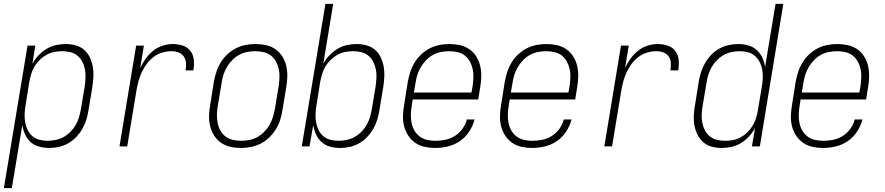

<svg xmlns="http://www.w3.org/2000/svg" viewBox="-43 -755 4563 990"><path d="M-23 215 99 -520H139L124 -426Q136 -449 155 -469Q174 -489 197 -503Q220 -517 245.5 -522.5Q271 -528 296 -528Q322 -528 347.5 -521Q373 -514 391.5 -497.5Q410 -481 420.5 -458.5Q431 -436 435.5 -410.5Q440 -385 438.5 -358Q437 -331 433 -305L413 -185Q409 -160 401.5 -136Q394 -112 381 -89.5Q368 -67 349 -47.5Q330 -28 307.5 -15.5Q285 -3 260 2.5Q235 8 210 8Q184 8 158.5 1Q133 -6 115 -22.5Q97 -39 86.5 -62Q76 -85 72 -110L18 215ZM203 -29Q223 -29 244.5 -33.5Q266 -38 285 -48.5Q304 -59 320 -75Q336 -91 347 -110Q358 -129 364 -149.5Q370 -170 374 -191L394 -311Q397 -333 398 -354.5Q399 -376 395 -397Q391 -418 381.5 -436.5Q372 -455 356.5 -468Q341 -481 320 -486Q299 -491 277 -491Q257 -491 236.5 -487Q216 -483 197 -472.5Q178 -462 162 -446.5Q146 -431 135 -412.5Q124 -394 118 -373.5Q112 -353 108 -333L89 -213Q85 -191 84 -169Q83 -147 86.5 -126Q90 -105 99 -86Q108 -67 123.5 -53.5Q139 -40 160 -34.5Q181 -29 203 -29Z M573 0 659 -520H699L680 -405Q692 -430 708.5 -453Q725 -476 747 -493.5Q769 -511 795.5 -519.5Q822 -528 848 -528Q874 -528 899 -520Q924 -512 939 -492Q954 -472 956.5 -445.5Q959 -419 954 -392H914Q917 -411 916 -430Q915 -449 905 -463.5Q895 -478 878 -484.5Q861 -491 841 -491Q818 -491 794 -484Q770 -477 750 -462Q730 -447 714.5 -426.5Q699 -406 688.5 -383.5Q678 -361 671.5 -337.5Q665 -314 661 -291L613 0Z M1200 8Q1171 8 1144.5 2Q1118 -4 1096.5 -19Q1075 -34 1061 -56.5Q1047 -79 1040.5 -105Q1034 -131 1035 -159Q1036 -187 1041 -215L1060 -335Q1065 -361 1073 -385.5Q1081 -410 1095 -433Q1109 -456 1129.5 -475Q1150 -494 1173.5 -506Q1197 -518 1223 -523Q1249 -528 1274 -528Q1302 -528 1329 -522Q1356 -516 1377.5 -501Q1399 -486 1413 -463.5Q1427 -441 1433 -415Q1439 -389 1438.5 -361Q1438 -333 1433 -305L1413 -185Q1409 -159 1401 -134.5Q1393 -110 1378.5 -87Q1364 -64 1344 -45Q1324 -26 1300 -14Q1276 -2 1250.5 3Q1225 8 1200 8ZM1200 -29Q1221 -29 1242 -33Q1263 -37 1282.5 -47.5Q1302 -58 1318.5 -74.5Q1335 -91 1346 -110Q1357 -129 1363.5 -149.5Q1370 -170 1374 -191L1394 -311Q1397 -333 1398 -355Q1399 -377 1394.5 -398Q1390 -419 1380 -437.5Q1370 -456 1354 -468.5Q1338 -481 1317 -486Q1296 -491 1273 -491Q1253 -491 1231.5 -487Q1210 -483 1190.5 -472.5Q1171 -462 1155 -445.5Q1139 -429 1127.5 -410Q1116 -391 1109.5 -370.5Q1103 -350 1100 -329L1080 -209Q1076 -187 1075.5 -165Q1075 -143 1079 -122Q1083 -101 1093 -82.5Q1103 -64 1119.5 -51.5Q1136 -39 1157 -34Q1178 -29 1200 -29Z M1710 8Q1684 8 1658.5 1Q1633 -6 1615 -22.5Q1597 -39 1586.5 -62Q1576 -85 1572 -110L1553 0H1513L1635 -735H1675L1624 -426Q1636 -449 1655 -469Q1674 -489 1697 -503Q1720 -517 1745.5 -522.5Q1771 -528 1796 -528Q1822 -528 1847.5 -521Q1873 -514 1891.5 -497.5Q1910 -481 1920.5 -458.5Q1931 -436 1935.5 -410.5Q1940 -385 1938.5 -358Q1937 -331 1933 -305L1913 -185Q1909 -160 1901.5 -136Q1894 -112 1881 -89.5Q1868 -67 1849 -47.5Q1830 -28 1807.5 -15.5Q1785 -3 1760 2.5Q1735 8 1710 8ZM1703 -29Q1723 -29 1744.5 -33.5Q1766 -38 1785 -48.5Q1804 -59 1820 -75Q1836 -91 1847 -110Q1858 -129 1864 -149.5Q1870 -170 1874 -191L1894 -311Q1897 -333 1898 -354.5Q1899 -376 1895 -397Q1891 -418 1881.5 -436.5Q1872 -455 1856.5 -468Q1841 -481 1820 -486Q1799 -491 1777 -491Q1757 -491 1736.5 -487Q1716 -483 1697 -472.5Q1678 -462 1662 -446.5Q1646 -431 1635 -412.5Q1624 -394 1618 -373.5Q1612 -353 1608 -333L1589 -213Q1585 -191 1584 -169Q1583 -147 1586.5 -126Q1590 -105 1599 -86Q1608 -67 1623.5 -53.5Q1639 -40 1660 -34.5Q1681 -29 1703 -29Z M2201 8Q2173 8 2146 2Q2119 -4 2097.5 -19Q2076 -34 2061.5 -56.5Q2047 -79 2040.5 -105Q2034 -131 2035 -159Q2036 -187 2041 -215L2060 -335Q2065 -361 2073 -385.5Q2081 -410 2095 -433Q2109 -456 2129.5 -475Q2150 -494 2173.5 -506Q2197 -518 2223 -523Q2249 -528 2274 -528Q2302 -528 2329 -522Q2356 -516 2377.5 -501Q2399 -486 2413 -463.5Q2427 -441 2433 -415Q2439 -389 2438.5 -361Q2438 -333 2433 -305L2423 -242H2085L2080 -209Q2076 -187 2075.5 -165Q2075 -143 2079 -122Q2083 -101 2093.5 -82.5Q2104 -64 2120.5 -51.5Q2137 -39 2158 -34Q2179 -29 2201 -29Q2226 -29 2252 -34Q2278 -39 2301.5 -53.5Q2325 -68 2341.5 -91Q2358 -114 2364 -139H2404Q2396 -107 2376.5 -77Q2357 -47 2328.5 -27.5Q2300 -8 2266.5 0Q2233 8 2201 8ZM2091 -278H2388L2394 -311Q2397 -333 2398 -355Q2399 -377 2394.5 -398Q2390 -419 2380 -437.5Q2370 -456 2354 -468.5Q2338 -481 2317 -486Q2296 -491 2273 -491Q2253 -491 2231.5 -487Q2210 -483 2190.5 -472.5Q2171 -462 2155 -445.5Q2139 -429 2127.5 -410Q2116 -391 2109.5 -370.5Q2103 -350 2100 -329Z M2701 8Q2673 8 2646 2Q2619 -4 2597.5 -19Q2576 -34 2561.5 -56.5Q2547 -79 2540.5 -105Q2534 -131 2535 -159Q2536 -187 2541 -215L2560 -335Q2565 -361 2573 -385.5Q2581 -410 2595 -433Q2609 -456 2629.5 -475Q2650 -494 2673.5 -506Q2697 -518 2723 -523Q2749 -528 2774 -528Q2802 -528 2829 -522Q2856 -516 2877.5 -501Q2899 -486 2913 -463.5Q2927 -441 2933 -415Q2939 -389 2938.5 -361Q2938 -333 2933 -305L2923 -242H2585L2580 -209Q2576 -187 2575.5 -165Q2575 -143 2579 -122Q2583 -101 2593.5 -82.5Q2604 -64 2620.5 -51.5Q2637 -39 2658 -34Q2679 -29 2701 -29Q2726 -29 2752 -34Q2778 -39 2801.5 -53.5Q2825 -68 2841.5 -91Q2858 -114 2864 -139H2904Q2896 -107 2876.5 -77Q2857 -47 2828.5 -27.5Q2800 -8 2766.5 0Q2733 8 2701 8ZM2591 -278H2888L2894 -311Q2897 -333 2898 -355Q2899 -377 2894.5 -398Q2890 -419 2880 -437.5Q2870 -456 2854 -468.5Q2838 -481 2817 -486Q2796 -491 2773 -491Q2753 -491 2731.5 -487Q2710 -483 2690.5 -472.5Q2671 -462 2655 -445.5Q2639 -429 2627.5 -410Q2616 -391 2609.5 -370.5Q2603 -350 2600 -329Z M3073 0 3159 -520H3199L3180 -405Q3192 -430 3208.5 -453Q3225 -476 3247 -493.5Q3269 -511 3295.5 -519.5Q3322 -528 3348 -528Q3374 -528 3399 -520Q3424 -512 3439 -492Q3454 -472 3456.5 -445.5Q3459 -419 3454 -392H3414Q3417 -411 3416 -430Q3415 -449 3405 -463.5Q3395 -478 3378 -484.5Q3361 -491 3341 -491Q3318 -491 3294 -484Q3270 -477 3250 -462Q3230 -447 3214.5 -426.5Q3199 -406 3188.5 -383.5Q3178 -361 3171.5 -337.5Q3165 -314 3161 -291L3113 0Z M3678 8Q3651 8 3626 1Q3601 -6 3582.5 -22.5Q3564 -39 3553 -61.5Q3542 -84 3537.5 -109.5Q3533 -135 3534.5 -162Q3536 -189 3541 -215L3560 -335Q3564 -360 3572 -384Q3580 -408 3593 -430.5Q3606 -453 3624.5 -472.5Q3643 -492 3666 -504.5Q3689 -517 3714 -522.5Q3739 -528 3763 -528Q3790 -528 3815 -521Q3840 -514 3858.5 -497.5Q3877 -481 3887.5 -458Q3898 -435 3902 -410L3956 -735H3996L3875 0H3834L3850 -94Q3837 -71 3818.5 -51Q3800 -31 3777 -17Q3754 -3 3728.5 2.5Q3703 8 3678 8ZM3697 -29Q3717 -29 3737.5 -33Q3758 -37 3777 -47.5Q3796 -58 3811.5 -73.5Q3827 -89 3838 -107.5Q3849 -126 3855.5 -146.5Q3862 -167 3865 -187L3885 -307Q3889 -329 3890 -351Q3891 -373 3887.5 -394Q3884 -415 3874.5 -434Q3865 -453 3850 -466.5Q3835 -480 3814 -485.5Q3793 -491 3771 -491Q3750 -491 3729 -486.5Q3708 -482 3689 -471.5Q3670 -461 3654 -445Q3638 -429 3627 -410Q3616 -391 3609.5 -370.5Q3603 -350 3600 -329L3580 -209Q3576 -187 3575 -165.5Q3574 -144 3578 -123Q3582 -102 3591.5 -83.5Q3601 -65 3617 -52Q3633 -39 3654 -34Q3675 -29 3697 -29Z M4201 8Q4173 8 4146 2Q4119 -4 4097.5 -19Q4076 -34 4061.5 -56.5Q4047 -79 4040.5 -105Q4034 -131 4035 -159Q4036 -187 4041 -215L4060 -335Q4065 -361 4073 -385.5Q4081 -410 4095 -433Q4109 -456 4129.5 -475Q4150 -494 4173.5 -506Q4197 -518 4223 -523Q4249 -528 4274 -528Q4302 -528 4329 -522Q4356 -516 4377.5 -501Q4399 -486 4413 -463.5Q4427 -441 4433 -415Q4439 -389 4438.5 -361Q4438 -333 4433 -305L4423 -242H4085L4080 -209Q4076 -187 4075.5 -165Q4075 -143 4079 -122Q4083 -101 4093.5 -82.5Q4104 -64 4120.5 -51.5Q4137 -39 4158 -34Q4179 -29 4201 -29Q4226 -29 4252 -34Q4278 -39 4301.5 -53.5Q4325 -68 4341.5 -91Q4358 -114 4364 -139H4404Q4396 -107 4376.5 -77Q4357 -47 4328.5 -27.5Q4300 -8 4266.5 0Q4233 8 4201 8ZM4091 -278H4388L4394 -311Q4397 -333 4398 -355Q4399 -377 4394.5 -398Q4390 -419 4380 -437.5Q4370 -456 4354 -468.5Q4338 -481 4317 -486Q4296 -491 4273 -491Q4253 -491 4231.5 -487Q4210 -483 4190.5 -472.5Q4171 -462 4155 -445.5Q4139 -429 4127.5 -410Q4116 -391 4109.5 -370.5Q4103 -350 4100 -329Z"/></svg>

Font: Iosevka SS04 XLt Obl
Style: Regular
Weight: 200
Italic angle: -9°
Monospace: yes
Designer: Belleve Invis
Foundry: Belleve Invis
Version: Version 19.0.0; ttfautohint (v1.8.4)